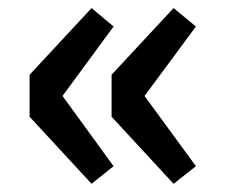

<svg xmlns="http://www.w3.org/2000/svg" viewBox="-20 -525 568 478"><path d="M208 -67.4 53.7 -234.4V-338.9L208 -504.9L262.7 -459L135.7 -286.1L262.7 -111.3ZM412.1 -67.4 257.8 -234.4V-338.9L412.1 -504.9L467.8 -459L339.8 -286.1L467.8 -111.3Z"/></svg>

Font: Gen Shin Gothic Bold
Style: Bold
Weight: 700
Designer: [Source Han Sans]
Ryoko NISHIZUKA  (kana & ideographs); Paul D. Hunt (Latin, Greek & Cyrillic); Wenlong ZHANG  (bopomofo
Version: Version 1.002.20150607